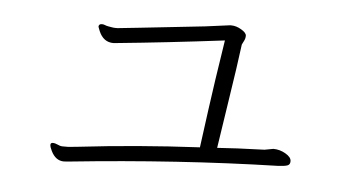

<svg xmlns="http://www.w3.org/2000/svg" viewBox="-40 -624 1080 592"><g transform="rotate(5 500.0 -328.5)"><path d="M789 -187 816 -192Q836 -192 854 -181.5Q872 -171 872 -159V-158Q872 -148 863.5 -145Q855 -142 834 -141Q528 -133 190 -98L176 -97Q150 -97 136 -126Q130 -138 130 -144.5Q130 -151 137 -151Q144 -151 152.5 -147Q161 -143 166 -143Q166 -143 186 -143Q190 -143 216 -146Q395 -167 590 -177Q595 -214 606 -296Q617 -378 638 -512Q460 -490 307 -475L296 -474Q265 -474 251 -507Q246 -519 246 -520Q246 -529 256 -529Q261 -529 265.5 -527Q270 -525 276 -524Q282 -523 287.5 -522Q293 -521 298 -521H305Q309 -521 371.5 -528Q434 -535 482 -540Q530 -545 574 -550L650 -560H654Q669 -560 685 -550.5Q701 -541 701 -532Q701 -523 696.5 -515Q692 -507 691 -504Q683 -440 665 -324.5Q647 -209 643 -180Q695 -184 789 -187Z"/></g></svg>

Font: LXGW WenKai Lite Light
Style: Regular
Weight: 300
Designer: LXGW / Fontworks Inc.
Foundry: LXGW / Fontworks Inc.
Version: Version 1.511; March 25, 2025